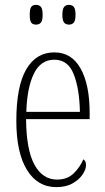

<svg xmlns="http://www.w3.org/2000/svg" viewBox="-20 -758 430 788"><path d="M211 10Q134 10 90.5 -61Q47 -132 47 -262Q47 -403 87.5 -473Q128 -543 203 -543Q274 -543 311 -476.5Q348 -410 348 -294V-269H87Q88 -143 121.5 -82Q155 -21 214 -21Q257 -21 283 -47Q309 -73 322 -104Q326 -102 329.5 -96.5Q333 -91 333 -80Q333 -63 319 -42Q305 -21 278 -5.5Q251 10 211 10ZM308 -299Q306 -394 282.5 -453.5Q259 -513 203 -513Q147 -513 119 -455.5Q91 -398 88 -299ZM263 -657Q250 -657 243 -665.5Q236 -674 236 -697Q236 -721 243 -729.5Q250 -738 263 -738Q276 -738 283 -729.5Q290 -721 290 -697Q290 -674 283 -665.5Q276 -657 263 -657ZM128 -657Q114 -657 108 -665.5Q102 -674 102 -697Q102 -721 108 -729.5Q114 -738 128 -738Q141 -738 148 -729.5Q155 -721 155 -697Q155 -674 148 -665.5Q141 -657 128 -657Z"/></svg>

Font: Noto Serif ExtraCondensed ExtraLight
Style: Regular
Weight: 200
Width: 2
Designer: Monotype Design Team
Foundry: Monotype Imaging Inc.
Version: Version 2.015